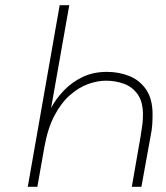

<svg xmlns="http://www.w3.org/2000/svg" viewBox="-20 -720 641 740"><path d="M87 0 210 -700H247L177 -304Q195.5 -339 225.8 -370.8Q256 -402.5 297.5 -422.8Q339 -443 392 -443Q438.5 -443 478.8 -426.8Q519 -410.5 543.5 -374.5Q568 -338.5 568 -279Q568 -259.5 566.8 -239.8Q565.5 -220 560 -193L525 0H488L522 -195Q526.5 -221.5 528.8 -240.5Q531 -259.5 531 -278Q531 -327.5 510.8 -356.2Q490.5 -385 458 -397Q425.5 -409 388 -409Q355.5 -409 319.5 -396Q283.5 -383 249.8 -353.5Q216 -324 190 -274.8Q164 -225.5 151 -153L124 0Z"/></svg>

Font: Overpass Thin
Style: Italic
Weight: 250
Italic angle: -10°
Designer: Delve Withrington, Dave Bailey, Thomas Jockin
Foundry: Delve Fonts LLC
Version: Version 4.000